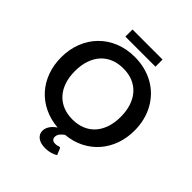

<svg xmlns="http://www.w3.org/2000/svg" viewBox="-273 -1019 1355 1355"><g transform="rotate(45 404.0 -342.0)"><path d="M555 -785H255V-856H555ZM175 -361.5Q175 -302 191 -254.8Q207 -207.5 236.8 -174.8Q266.5 -142 308.8 -124.5Q351 -107 404 -107Q457 -107 499.2 -124.5Q541.5 -142 571 -174.8Q600.5 -207.5 616.5 -254.8Q632.5 -302 632.5 -361.5Q632.5 -421 616.5 -468.2Q600.5 -515.5 571 -548.5Q541.5 -581.5 499.2 -599Q457 -616.5 404 -616.5Q351 -616.5 308.8 -599Q266.5 -581.5 236.8 -548.5Q207 -515.5 191 -468.2Q175 -421 175 -361.5ZM506 147Q489.5 158 464.8 165.2Q440 172.5 412.5 172.5Q363.5 172.5 337 152Q310.5 131.5 310.5 99Q310.5 73.5 326 50Q341.5 26.5 370.5 7Q295.5 1 234 -28.8Q172.5 -58.5 128.8 -107.2Q85 -156 61.2 -221Q37.5 -286 37.5 -361.5Q37.5 -441 64 -508.8Q90.5 -576.5 138.8 -626Q187 -675.5 254.5 -703.2Q322 -731 404 -731Q459 -731 507.5 -718.2Q556 -705.5 596.5 -682.2Q637 -659 669.2 -625.8Q701.5 -592.5 724 -551.5Q746.5 -510.5 758.2 -462.5Q770 -414.5 770 -361.5Q770 -287 746.8 -222.8Q723.5 -158.5 681 -110Q638.5 -61.5 578.5 -31Q518.5 -0.5 445 6Q428 17 415.2 33Q402.5 49 402.5 68Q402.5 83 412 91.8Q421.5 100.5 438.5 100.5Q448 100.5 454 99.5Q460 98.5 463.8 97Q467.5 95.5 470.2 94.5Q473 93.5 475.5 93.5Q484.5 93.5 487 101.5Z"/></g></svg>

Font: Lato 2
Style: Bold
Weight: 700
Designer: Lukasz Dziedzic with Adam Twardoch and Botio Nikoltchev
Foundry: tyPoland Lukasz Dziedzic
Version: Version 2.015; 2015-08-06; http://www.latofonts.com/